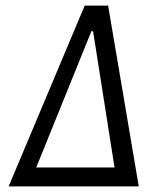

<svg xmlns="http://www.w3.org/2000/svg" viewBox="-20 -669 529 689"><path d="M478 0 368 -649H284L11 0ZM308 -557H314L391 -68H110Z"/></svg>

Font: Gamestation Condensed
Style: Italic
Weight: 400
Width: 3
Designer: Jonas Hecksher
Foundry: Jonas Hecksher, Playtypeª, e-types AS
Version: Version 1.003